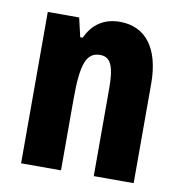

<svg xmlns="http://www.w3.org/2000/svg" viewBox="-68 -624 650 687"><g transform="rotate(10 257.0 -280.0)"><path d="M314 -560C257 -560 216 -533 192 -481H183L167 -550H53V0H198V-258C198 -386 214 -431 265 -431C306 -431 317 -392 317 -317V0H462V-361C462 -489 408 -560 314 -560Z"/></g></svg>

Font: Noto Sans Arabic UI XCn XBd
Style: Regular
Weight: 800
Width: 2
Designer: Monotype Design Team, Nadine Chahine and Nizar Qandah
Foundry: Monotype Imaging Inc.
Version: Version 2.010